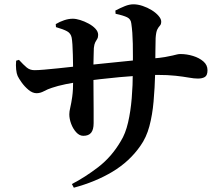

<svg xmlns="http://www.w3.org/2000/svg" viewBox="-20 -813 1040 892"><path d="M314 42Q376 10 437.5 -37.5Q499 -85 541 -157Q563 -192 575 -244Q587 -296 592 -357Q597 -418 597 -479Q598 -555 597 -609.5Q596 -664 590 -704Q588 -724 571 -732.5Q554 -741 517 -749L516 -764Q539 -776 560 -784.5Q581 -793 600 -793Q620 -793 642.5 -785.5Q665 -778 684.5 -766Q704 -754 716.5 -739.5Q729 -725 729 -713Q729 -700 723 -694Q717 -688 711 -676.5Q705 -665 703 -636Q702 -606 702 -577Q702 -548 701.5 -522.5Q701 -497 701 -475Q699 -404 693.5 -341.5Q688 -279 674 -226.5Q660 -174 632 -135Q582 -63 503 -15.5Q424 32 323 59ZM367 -182Q349 -182 334 -198.5Q319 -215 310.5 -238Q302 -261 302 -282Q302 -295 306.5 -313.5Q311 -332 315.5 -363Q320 -394 320 -446Q320 -474 319.5 -503Q319 -532 318.5 -558.5Q318 -585 316.5 -606Q315 -627 313 -638Q309 -658 292 -667.5Q275 -677 240 -687L239 -701Q257 -712 278 -719Q299 -726 318 -726Q333 -726 352.5 -720Q372 -714 391.5 -703.5Q411 -693 423.5 -679.5Q436 -666 436 -651Q436 -639 431.5 -632Q427 -625 422.5 -616.5Q418 -608 416 -590Q416 -577 415 -555Q414 -533 414 -509.5Q414 -486 414 -466Q414 -421 414.5 -379Q415 -337 415 -302Q415 -267 415 -241Q415 -211 403.5 -196.5Q392 -182 367 -182ZM150 -380Q131 -380 112.5 -395.5Q94 -411 80.5 -430Q67 -449 62 -460Q57 -471 55 -490.5Q53 -510 55 -531L68 -535Q89 -512 104 -499.5Q119 -487 140 -487Q157 -487 186 -489.5Q215 -492 249 -495.5Q283 -499 314 -502.5Q345 -506 364 -508Q395 -511 440.5 -516Q486 -521 534 -525.5Q582 -530 623 -534.5Q664 -539 687 -541Q724 -544 746.5 -548Q769 -552 781.5 -555Q794 -558 802 -560Q810 -562 818 -562Q848 -562 877 -553Q906 -544 925 -527.5Q944 -511 944 -487Q944 -463 932 -455.5Q920 -448 899 -448Q882 -448 857 -452.5Q832 -457 796 -461Q760 -465 710 -465Q675 -465 629 -462Q583 -459 535 -454.5Q487 -450 443.5 -445Q400 -440 371 -436Q324 -430 285.5 -422Q247 -414 221 -405Q202 -399 184.5 -389.5Q167 -380 150 -380Z"/></svg>

Font: Noto Serif JP ExtraLight
Style: Bold
Weight: 700
Version: Version 2.003-H1;hotconv 1.1.1;makeotfexe 2.6.0